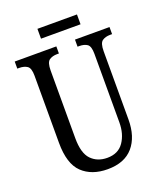

<svg xmlns="http://www.w3.org/2000/svg" viewBox="-154 -937 880 1045"><g transform="rotate(-20 286.5 -414.5)"><path d="M288 10Q196 10 141.5 -42Q87 -94 87 -216V-605Q87 -649 69 -661Q51 -673 23 -673H12V-714H253V-673H243Q215 -673 197 -660.5Q179 -648 179 -601V-210Q179 -122 214.5 -85.5Q250 -49 307 -49Q371 -49 402.5 -95Q434 -141 434 -208V-605Q434 -649 417 -661Q400 -673 371 -673H361V-714H561V-673H550Q522 -673 504 -660.5Q486 -648 486 -601V-206Q486 -106 436 -48Q386 10 288 10ZM189 -782V-839H418V-782Z"/></g></svg>

Font: Noto Serif Ethiopic ExtraCondensed
Style: Regular
Weight: 400
Width: 2
Designer: Monotype Design Team
Foundry: Monotype Imaging Inc.
Version: Version 2.102; ttfautohint (v1.8.4.7-5d5b)